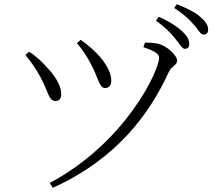

<svg xmlns="http://www.w3.org/2000/svg" viewBox="-20 -855 1040 916"><path d="M815 -672C837 -646 848 -622 862 -622C875 -622 883 -630 883 -645C883 -666 873 -683 848 -707C823 -729 788 -753 737 -775L724 -756C766 -727 795 -697 815 -672ZM903 -739C926 -715 935 -690 952 -690C965 -690 973 -698 973 -714C973 -734 962 -752 934 -776C911 -796 874 -815 824 -835L811 -817C856 -788 880 -765 903 -739ZM347 -649C377 -615 396 -583 415 -547C447 -489 453 -435 481 -435C499 -435 511 -446 511 -470C511 -506 489 -545 459 -582C431 -613 402 -639 365 -665ZM101 -593C127 -562 151 -527 172 -489C211 -417 212 -373 245 -373C265 -373 273 -388 272 -409C272 -438 252 -483 208 -529C187 -554 152 -588 119 -608ZM232 41C538 -98 693 -311 785 -511C800 -543 825 -543 825 -566C825 -591 776 -636 736 -646C714 -651 688 -652 672 -652L664 -630C722 -610 739 -597 739 -579C739 -519 580 -175 217 18Z"/></svg>

Font: Noto Serif CJK SC Light
Style: Regular
Weight: 300
Designer: Ryoko NISHIZUKA 西塚涼子 (kana & ideographs); Frank Grießhammer (Latin, Greek & Cyrillic); Wenlong ZHANG 张文龙 (bopomofo); San
Foundry: Adobe
Version: Version 2.001;hotconv 1.1.0;makeotfexe 2.6.0